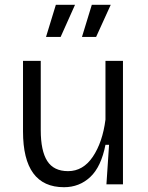

<svg xmlns="http://www.w3.org/2000/svg" viewBox="-20 -769 617 801"><path d="M247 12Q76 12 76 -221V-515H150V-226Q150 -140 177 -97.5Q204 -55 264 -55Q327 -55 367.5 -115.5Q408 -176 420 -270V-515H493V0H424L435 -165H420Q402 -73 356.5 -30.5Q311 12 247 12ZM233 -615H172L213 -749H293ZM381 -615H322L363 -749H442Z"/></svg>

Font: Bricolage Grotesque 12pt Light
Style: Regular
Weight: 300
Designer: Mathieu Triay
Foundry: Atelier Triay
Version: Version 1.001; ttfautohint (v1.8.4.7-5d5b);gftools[0.9.33.de